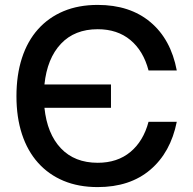

<svg xmlns="http://www.w3.org/2000/svg" viewBox="-20 -746 786 782"><path d="M378 16Q509 16 592 -54.5Q675 -125 700 -250H585Q564 -171 511 -127Q458 -83 378 -83Q284 -83 228 -142Q172 -201 161 -307H432V-402H161Q172 -508 228 -567.5Q284 -627 378 -627Q458 -627 511 -583Q564 -539 585 -459H700Q676 -586 592.5 -656Q509 -726 378 -726Q300 -726 239 -700.5Q178 -675 135 -627Q92 -579 69.5 -510Q47 -441 47 -354Q47 -268 69.5 -199.5Q92 -131 135 -83Q178 -35 239 -9.5Q300 16 378 16Z"/></svg>

Font: Geist Med
Style: Regular
Weight: 400
Designer: Basement.studio, Andrés Briganti, Mateo Zaragoza
Foundry: Basement.studio, Vercel, Andrés Briganti, Guido Ferreyra, Mateo Zaragoza
Version: Version 1.401